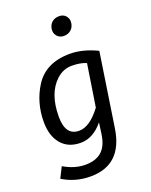

<svg xmlns="http://www.w3.org/2000/svg" viewBox="-179 -874 933 1184"><g transform="rotate(-20 288.0 -282.0)"><path d="M226.6 -424.3Q146 -349.1 146 -196.8Q146 -72.8 235.8 -73.2Q305.7 -73.2 379.9 -171.9L422.9 -449.2Q383.8 -465.8 327.4 -465.8Q271 -465.8 226.6 -424.3ZM342.8 -539.1Q426.8 -539.1 520 -494.1L446.8 -12.2Q412.6 215.8 206.1 215.8Q106 215.8 23.9 165L59.1 95.2Q129.9 137.2 201.2 137.2Q300.3 136.7 336.4 64.5Q352.1 33.2 357.9 -13.2L367.2 -80.1Q301.3 0 219.7 0Q138.2 0 93 -53.5Q47.9 -106.9 47.9 -198.2Q47.9 -325.2 112.3 -426.8Q183.6 -539.1 342.8 -539.1ZM312.5 -763.9Q331.1 -779.8 359.4 -779.8Q387.7 -779.8 403.8 -760.5Q419.9 -741.2 416 -714.1Q412.1 -687 393.6 -670.9Q375 -654.8 347.2 -654.8Q319.3 -654.8 302.7 -674.3Q286.1 -693.8 290 -720.9Q293.9 -748 312.5 -763.9Z"/></g></svg>

Font: FiraSans-Italic
Style: Italic
Weight: 400
Italic angle: -8°
Designer: Carrois Corporate & Edenspiekermann AG
Foundry: Carrois Corporate GbR & Edenspiekermann AG
Version: Version 3.106;PS 003.106;hotconv 1.0.70;makeotf.lib2.5.58329